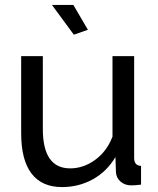

<svg xmlns="http://www.w3.org/2000/svg" viewBox="-20 -750 641 780"><path d="M232 10Q150 10 108 -45Q66 -100 66 -209V-522H154V-226Q154 -66 265 -66Q319 -66 366.5 -100.5Q414 -135 437 -195V-522H525V-108Q525 -77 553 -76V0Q538 2 529.5 2.5Q521 3 513 3Q487 3 469.5 -12.5Q452 -28 451 -51L449 -112Q414 -53 357 -21.5Q300 10 232 10ZM191 -730H278L337 -629L280 -609Z"/></svg>

Font: Raleway Medium Alt1
Style: Regular
Weight: 500
Designer: Matt McInerney, Pablo Impallari, Rodrigo Fuenzalida
Foundry: Matt McInerney, Pablo Impallari, Rodrigo Fuenzalida
Version: Version 3.000g; ttfautohint (v1.5) -l 8 -r 28 -G 28 -x 14 -D